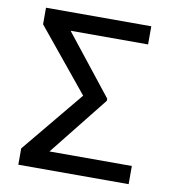

<svg xmlns="http://www.w3.org/2000/svg" viewBox="-80 -785 791 857"><g transform="rotate(10 315.5 -356.0)"><path d="M559.7 -82.4H186.4L399.1 -349.4V-359.4L185.7 -629.3H536.9V-711.6H59.7V-636.4L291.2 -353.7L59.7 -73.9V0H559.7Z"/></g></svg>

Font: Karasuma Gothic
Style: Regular
Weight: 400
Designer: Rasmus Andersson, Ryoko Nishizuka
Foundry: Genbu
Version: Version 1.00